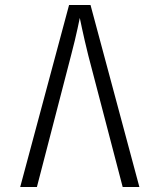

<svg xmlns="http://www.w3.org/2000/svg" viewBox="-20 -750 640 770"><path d="M61 0 257 -730H343L539 0H472L334 -528Q318 -593 309 -635.5Q300 -678 300 -678Q300 -678 291 -635.5Q282 -593 265 -528L128 0Z"/></svg>

Font: JetBrains Mono NL ExtraLight
Style: Regular
Weight: 200
Designer: Philipp Nurullin, Konstantin Bulenkov
Foundry: JetBrains
Version: Version 2.304; ttfautohint (v1.8.4.7-5d5b)